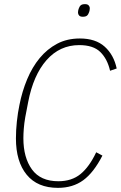

<svg xmlns="http://www.w3.org/2000/svg" viewBox="-20 -896 584 928"><path d="M260 12Q161 12 109 -51.5Q57 -115 57 -227Q57 -266 61.5 -308.5Q66 -351 74 -389Q87 -455 111.5 -513.5Q136 -572 172 -615.5Q208 -659 256 -684.5Q304 -710 366 -710Q442 -710 486 -670.5Q530 -631 544 -565L512 -554Q499 -611 465 -644.5Q431 -678 363 -678Q269 -678 205 -605.5Q141 -533 116 -402L102 -329Q97 -300 95 -274Q93 -248 93 -228Q93 -134 134.5 -77Q176 -20 262 -20Q327 -20 369.5 -55Q412 -90 445 -160L475 -144Q433 -62 382.5 -25Q332 12 260 12ZM380 -815Q368 -815 362.5 -821Q357 -827 357 -835Q357 -844 360 -853Q364 -865 370.5 -870.5Q377 -876 391 -876Q403 -876 408.5 -870Q414 -864 414 -856Q414 -847 411 -838Q407 -826 400.5 -820.5Q394 -815 380 -815Z"/></svg>

Font: IBM Plex Sans Condensed ExtraLight
Style: Italic
Weight: 200
Width: 3
Italic angle: -11°
Designer: Mike Abbink, Paul van der Laan, Pieter van Rosmalen
Foundry: Bold Monday
Version: Version 1.3